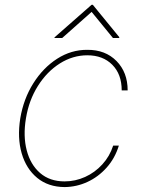

<svg xmlns="http://www.w3.org/2000/svg" viewBox="-20 -759 593 791"><path d="M246.1 11.7Q178.7 11.2 133.3 -26.1Q87.9 -63.5 69.3 -127.4Q50.8 -191.4 63.5 -271.5Q77.1 -352.1 117.4 -416Q157.7 -480 215.6 -517.1Q273.4 -554.2 339.8 -553.7Q414.1 -554.2 460 -507.6Q505.9 -460.9 505.9 -386.7H481.4Q481.4 -453.1 442.6 -492.2Q403.8 -531.2 339.8 -531.2Q279.8 -531.2 226.6 -497.6Q173.3 -463.9 136.2 -405Q99.1 -346.2 86.9 -271.5Q74.7 -198.7 90.1 -139.6Q105.5 -80.6 145.3 -46.1Q185.1 -11.7 246.1 -11.7Q290 -11.7 330.6 -30Q371.1 -48.3 401.6 -81.8Q432.1 -115.2 446.3 -159.2H469.7Q453.6 -106.9 419.4 -68.6Q385.3 -30.3 340.3 -9.5Q295.4 11.2 246.1 11.7ZM445.3 -602.5 357.4 -710 236.3 -602.5H204.1L205.1 -605.5L357.4 -739.3H362.3L471.7 -605.5L470.7 -602.5Z"/></svg>

Font: Inter Tight Thin
Style: Italic
Weight: 250
Italic angle: -9.39999°
Designer: Rasmus Andersson
Foundry: rsms
Version: Version 3.004